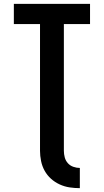

<svg xmlns="http://www.w3.org/2000/svg" viewBox="-20 -755 540 998"><path d="M395 223Q368 223 341.5 219Q315 215 290 203.5Q265 192 245 174Q225 156 212 132.5Q199 109 193.5 82Q188 55 188 29V-630H52V-735H448V-630H312V29Q312 46 316.5 63Q321 80 332.5 93Q344 106 361 112Q378 118 395 118Z"/></svg>

Font: Iosevka Extrabold
Style: Regular
Weight: 800
Monospace: yes
Designer: Belleve Invis
Foundry: Belleve Invis
Version: Version 32.5.0; ttfautohint (v1.8.4)